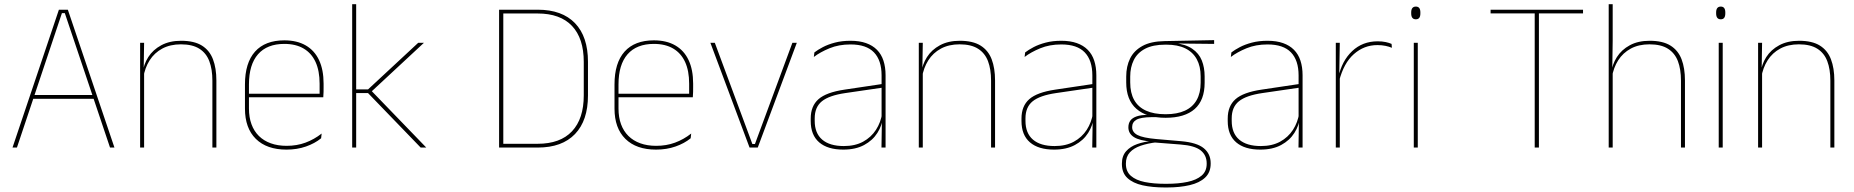

<svg xmlns="http://www.w3.org/2000/svg" viewBox="-20 -684 8596 890"><path d="M58.5 0H38L253 -639H294.5L510.5 0H490L280.5 -623H267ZM421 -226H127V-243.5H421Z M983 0H964.5V-310Q964.5 -363 950.2 -400.5Q936 -438 904 -458.2Q872 -478.5 818.5 -478.5Q769 -478.5 732.2 -458.8Q695.5 -439 673.5 -404.2Q651.5 -369.5 644.5 -325L635.5 -344H641Q645.5 -385 667.2 -419.2Q689 -453.5 727.5 -474.2Q766 -495 819.5 -495Q880 -495 915.8 -472.8Q951.5 -450.5 967.2 -409.2Q983 -368 983 -311ZM648 0H629.5V-485.5H648L646 -358.5H648Z M1308 9.5Q1216.5 9.5 1166 -40.2Q1115.5 -90 1115.5 -180.5V-292.5Q1115.5 -392.5 1162.2 -444.8Q1209 -497 1298 -497Q1356.5 -497 1397.2 -473.5Q1438 -450 1459 -405.2Q1480 -360.5 1480 -296.5V-279.5Q1480 -268.5 1479.8 -257.5Q1479.5 -246.5 1478.5 -233H1461.5Q1461.5 -250.5 1461.5 -266.5Q1461.5 -282.5 1461.5 -296Q1461.5 -355.5 1442.8 -396.5Q1424 -437.5 1387.5 -459Q1351 -480.5 1298 -480.5Q1218 -480.5 1176 -432.5Q1134 -384.5 1134 -292.5V-243.5V-239.5V-181Q1134 -140 1145.8 -108Q1157.5 -76 1180 -53.8Q1202.5 -31.5 1235 -19.8Q1267.5 -8 1308.5 -8Q1356 -8 1396 -22.8Q1436 -37.5 1471 -65L1468.5 -43Q1439 -19 1398 -4.8Q1357 9.5 1308 9.5ZM1472 -233H1124V-249.5H1472Z M1956 0H1930L1686 -252.5H1624.5V-269.5H1686L1918.5 -485.5H1945L1697.5 -255.5V-267.5ZM1631 0H1612.5V-664.5H1631Z M2472.5 0H2303.5V-17.5H2472Q2577 -17.5 2631.5 -75.5Q2686 -133.5 2686 -242V-397Q2686 -506 2631.5 -563.8Q2577 -621.5 2472 -621.5H2302.5V-639H2472.5Q2585.5 -639 2645.5 -576.5Q2705.5 -514 2705.5 -397.5V-241.5Q2705.5 -125.5 2645.5 -62.8Q2585.5 0 2472.5 0ZM2313 0H2293.5V-639H2313Z M3021 9.5Q2929.5 9.5 2879 -40.2Q2828.5 -90 2828.5 -180.5V-292.5Q2828.5 -392.5 2875.2 -444.8Q2922 -497 3011 -497Q3069.5 -497 3110.2 -473.5Q3151 -450 3172 -405.2Q3193 -360.5 3193 -296.5V-279.5Q3193 -268.5 3192.8 -257.5Q3192.5 -246.5 3191.5 -233H3174.5Q3174.5 -250.5 3174.5 -266.5Q3174.5 -282.5 3174.5 -296Q3174.5 -355.5 3155.8 -396.5Q3137 -437.5 3100.5 -459Q3064 -480.5 3011 -480.5Q2931 -480.5 2889 -432.5Q2847 -384.5 2847 -292.5V-243.5V-239.5V-181Q2847 -140 2858.8 -108Q2870.5 -76 2893 -53.8Q2915.5 -31.5 2948 -19.8Q2980.5 -8 3021.5 -8Q3069 -8 3109 -22.8Q3149 -37.5 3184 -65L3181.5 -43Q3152 -19 3111 -4.8Q3070 9.5 3021 9.5ZM3185 -233H2837V-249.5H3185Z M3467.5 -16.5H3479.5L3653 -485.5H3673.5L3492.5 0H3454.5L3273 -485.5H3293.5Z M4085 0H4066L4068 -128L4066.5 -131.5V-292V-334.5Q4066.5 -404.5 4031.2 -441.2Q3996 -478 3922.5 -478Q3868 -478 3825 -460.2Q3782 -442.5 3752.5 -420L3755 -441Q3770.5 -453 3794.2 -465.5Q3818 -478 3850.2 -486.5Q3882.5 -495 3922.5 -495Q3964 -495 3994.5 -484.2Q4025 -473.5 4045.2 -453Q4065.5 -432.5 4075.2 -402.8Q4085 -373 4085 -335ZM3889 9.5Q3816.5 9.5 3777.2 -24.2Q3738 -58 3738 -123V-134.5Q3738 -192.5 3774 -224.2Q3810 -256 3894.5 -268.5L4075.5 -295.5L4076 -278.5L3898 -252.5Q3823 -241.5 3789.8 -214.5Q3756.5 -187.5 3756.5 -135.5V-124Q3756.5 -66.5 3791.2 -36.8Q3826 -7 3891.5 -7Q3943.5 -7 3980.8 -27.2Q4018 -47.5 4040.5 -82.2Q4063 -117 4069.5 -160.5L4079 -142H4073Q4069 -102.5 4047 -67.8Q4025 -33 3985.5 -11.8Q3946 9.5 3889 9.5Z M4592.5 0H4574V-310Q4574 -363 4559.8 -400.5Q4545.5 -438 4513.5 -458.2Q4481.5 -478.5 4428 -478.5Q4378.5 -478.5 4341.8 -458.8Q4305 -439 4283 -404.2Q4261 -369.5 4254 -325L4245 -344H4250.5Q4255 -385 4276.8 -419.2Q4298.5 -453.5 4337 -474.2Q4375.5 -495 4429 -495Q4489.5 -495 4525.2 -472.8Q4561 -450.5 4576.8 -409.2Q4592.5 -368 4592.5 -311ZM4257.5 0H4239V-485.5H4257.5L4255.5 -358.5H4257.5Z M5062 0H5043L5045 -128L5043.5 -131.5V-292V-334.5Q5043.5 -404.5 5008.2 -441.2Q4973 -478 4899.5 -478Q4845 -478 4802 -460.2Q4759 -442.5 4729.5 -420L4732 -441Q4747.5 -453 4771.2 -465.5Q4795 -478 4827.2 -486.5Q4859.5 -495 4899.5 -495Q4941 -495 4971.5 -484.2Q5002 -473.5 5022.2 -453Q5042.5 -432.5 5052.2 -402.8Q5062 -373 5062 -335ZM4866 9.5Q4793.5 9.5 4754.2 -24.2Q4715 -58 4715 -123V-134.5Q4715 -192.5 4751 -224.2Q4787 -256 4871.5 -268.5L5052.5 -295.5L5053 -278.5L4875 -252.5Q4800 -241.5 4766.8 -214.5Q4733.5 -187.5 4733.5 -135.5V-124Q4733.5 -66.5 4768.2 -36.8Q4803 -7 4868.5 -7Q4920.5 -7 4957.8 -27.2Q4995 -47.5 5017.5 -82.2Q5040 -117 5046.5 -160.5L5056 -142H5050Q5046 -102.5 5024 -67.8Q5002 -33 4962.5 -11.8Q4923 9.5 4866 9.5Z M5383 -138Q5295 -138 5247.8 -179.5Q5200.5 -221 5200.5 -302V-329Q5200.5 -376.5 5218.5 -413Q5236.5 -449.5 5275.8 -471Q5315 -492.5 5378.5 -493.5L5608 -498V-480.5L5421 -482.5L5420.5 -485Q5475 -479.5 5506.2 -458.2Q5537.5 -437 5550.8 -404Q5564 -371 5564 -330V-300.5Q5564 -219.5 5518 -178.8Q5472 -138 5383 -138ZM5380.5 168H5389Q5443 168 5484.5 159.2Q5526 150.5 5549.8 130.2Q5573.5 110 5573.5 75.5V73.5Q5573.5 35.5 5545.8 13.2Q5518 -9 5453 -14L5325.5 -24L5342 -24.5Q5300 -19.5 5267.8 -8.5Q5235.5 2.5 5217.2 22.5Q5199 42.5 5199 74V75.5Q5199 111 5222.2 131.2Q5245.5 151.5 5286.5 159.8Q5327.5 168 5380.5 168ZM5389 185H5380.5Q5321.5 185 5276.5 175Q5231.5 165 5206 141.2Q5180.5 117.5 5180.5 76.5V74.5Q5180.5 39 5200 17Q5219.5 -5 5251.5 -16.2Q5283.5 -27.5 5321 -30.5L5320 -27.5Q5262 -32 5236.2 -48.5Q5210.5 -65 5210.5 -93.5V-94Q5210.5 -112 5219.5 -124.8Q5228.5 -137.5 5248.8 -144.5Q5269 -151.5 5301.5 -151.5V-158L5357 -141H5318.5Q5267.5 -140.5 5247.8 -129Q5228 -117.5 5228 -95V-94.5Q5228 -71 5253 -58Q5278 -45 5340 -39.5L5455.5 -29.5Q5528.5 -23 5560.2 3.2Q5592 29.5 5592 72.5V74.5Q5592 115 5566.2 139.2Q5540.5 163.5 5494.8 174.2Q5449 185 5389 185ZM5383 -154.5Q5436.5 -154.5 5472.5 -171Q5508.5 -187.5 5527 -220.2Q5545.5 -253 5545.5 -300.5V-330Q5545.5 -376.5 5527.5 -409.5Q5509.5 -442.5 5474.2 -459.8Q5439 -477 5387 -477H5382Q5324 -477 5288 -458Q5252 -439 5235.5 -405.5Q5219 -372 5219 -329V-302Q5219 -253.5 5237.2 -220.8Q5255.5 -188 5292 -171.2Q5328.5 -154.5 5383 -154.5Z M6018 0H5999L6001 -128L5999.5 -131.5V-292V-334.5Q5999.5 -404.5 5964.2 -441.2Q5929 -478 5855.5 -478Q5801 -478 5758 -460.2Q5715 -442.5 5685.5 -420L5688 -441Q5703.5 -453 5727.2 -465.5Q5751 -478 5783.2 -486.5Q5815.5 -495 5855.5 -495Q5897 -495 5927.5 -484.2Q5958 -473.5 5978.2 -453Q5998.5 -432.5 6008.2 -402.8Q6018 -373 6018 -335ZM5822 9.5Q5749.5 9.5 5710.2 -24.2Q5671 -58 5671 -123V-134.5Q5671 -192.5 5707 -224.2Q5743 -256 5827.5 -268.5L6008.5 -295.5L6009 -278.5L5831 -252.5Q5756 -241.5 5722.8 -214.5Q5689.5 -187.5 5689.5 -135.5V-124Q5689.5 -66.5 5724.2 -36.8Q5759 -7 5824.5 -7Q5876.5 -7 5913.8 -27.2Q5951 -47.5 5973.5 -82.2Q5996 -117 6002.5 -160.5L6012 -142H6006Q6002 -102.5 5980 -67.8Q5958 -33 5918.5 -11.8Q5879 9.5 5822 9.5Z M6187.5 -308.5 6178 -320.5 6183.5 -325Q6200 -402 6248 -447.2Q6296 -492.5 6366 -492.5Q6387 -492.5 6403.2 -489Q6419.5 -485.5 6430.5 -480.5L6432 -462.5Q6419 -468 6402 -471.5Q6385 -475 6364.5 -475Q6303 -475 6255.8 -433.2Q6208.5 -391.5 6187.5 -308.5ZM6190.5 0H6172V-485.5H6190.5L6188 -335L6190.5 -332.5Z M6552 0H6533.5V-485.5H6552ZM6543 -594.5Q6532.5 -594.5 6527 -601.2Q6521.5 -608 6521.5 -622V-626.5Q6521.5 -640 6527 -646.8Q6532.5 -653.5 6543 -653.5Q6553.5 -653.5 6558.8 -646.8Q6564 -640 6564 -626.5V-622Q6564 -608 6558.8 -601.2Q6553.5 -594.5 6543 -594.5Z M7113.5 0H7094V-639H7113.5ZM7318 -622H6889.5V-639H7318Z M7790.5 0H7772V-310Q7772 -363 7757.8 -400.5Q7743.5 -438 7711.5 -458.2Q7679.5 -478.5 7626 -478.5Q7576 -478.5 7539.5 -458.8Q7503 -439 7481 -404.5Q7459 -370 7452 -325.5L7441 -344H7448.5Q7453 -385 7474.8 -419.2Q7496.5 -453.5 7534.8 -474.2Q7573 -495 7627 -495Q7687.5 -495 7723.2 -472.8Q7759 -450.5 7774.8 -409.2Q7790.5 -368 7790.5 -311ZM7455.5 0H7437V-664.5H7455.5V-495.5L7453.5 -357L7455.5 -354Z M7965.5 0H7947V-485.5H7965.5ZM7956.5 -594.5Q7946 -594.5 7940.5 -601.2Q7935 -608 7935 -622V-626.5Q7935 -640 7940.5 -646.8Q7946 -653.5 7956.5 -653.5Q7967 -653.5 7972.2 -646.8Q7977.5 -640 7977.5 -626.5V-622Q7977.5 -608 7972.2 -601.2Q7967 -594.5 7956.5 -594.5Z M8483 0H8464.5V-310Q8464.5 -363 8450.2 -400.5Q8436 -438 8404 -458.2Q8372 -478.5 8318.5 -478.5Q8269 -478.5 8232.2 -458.8Q8195.5 -439 8173.5 -404.2Q8151.5 -369.5 8144.5 -325L8135.5 -344H8141Q8145.5 -385 8167.2 -419.2Q8189 -453.5 8227.5 -474.2Q8266 -495 8319.5 -495Q8380 -495 8415.8 -472.8Q8451.5 -450.5 8467.2 -409.2Q8483 -368 8483 -311ZM8148 0H8129.5V-485.5H8148L8146 -358.5H8148Z"/></svg>

Font: Anek Devanagari Thin
Style: Regular
Weight: 250
Designer: Kailash Malviya (Devanagari) & Yesha Goshar (Latin)
Foundry: Ek Type
Version: Version 1.003